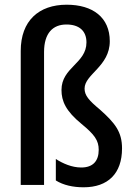

<svg xmlns="http://www.w3.org/2000/svg" viewBox="-20 -785 572 815"><path d="M446 -610C446 -711 374 -765 263 -765C145 -765 68 -697 68 -569V0H167V-564C167 -644 204 -681 262 -681C316 -681 347 -654 347 -605C347 -516 241 -499 241 -403C241 -356 259 -314 326 -259C381 -214 399 -189 399 -149C399 -102 375 -74 325 -74C285 -74 247 -91 217 -110V-19C249 1 290 10 335 10C438 10 498 -48 498 -155C498 -225 469 -262 404 -320C357 -359 339 -380 339 -409C339 -470 446 -503 446 -610Z"/></svg>

Font: Noto Sans Lao Looped Condensed Medium
Style: Regular
Weight: 500
Width: 3
Designer: Mark Frömberg, Ben Mitchell
Foundry: The Fontpad Ltd
Version: Version 1.002